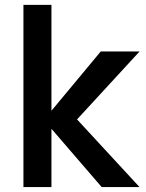

<svg xmlns="http://www.w3.org/2000/svg" viewBox="-20 -760 594 780"><path d="M189 -310.1 389.2 -550.8H546.9L293 -274.9L546.9 0H393.1L189 -236.8V0H75.2V-740.2H189Z"/></svg>

Font: PoppinsZ Medium
Style: Regular
Weight: 500
Designer: Ninad Kale (Devanagari), Jonny Pinhorn (Latin)
Foundry: Indian Type Foundry
Version: Version 3.002;FEAKit 1.0